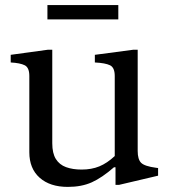

<svg xmlns="http://www.w3.org/2000/svg" viewBox="-20 -723 661 753"><path d="M246 10Q176 10 135.5 -26Q95 -62 95 -126V-425Q95 -458 77 -467Q59 -476 22 -478V-508L168 -528H185V-161Q185 -122 199 -99.5Q213 -77 239 -67.5Q265 -58 300 -58Q339 -58 369.5 -70.5Q400 -83 430 -111V-425Q430 -458 411.5 -467Q393 -476 352 -478V-508L503 -528H520V-131Q520 -98 533.5 -84.5Q547 -71 592 -65L600 -64V-34L447 2H433V-67H427Q380 -26 340 -8Q300 10 246 10ZM166 -647V-703H444V-647Z"/></svg>

Font: Hedvig Letters Serif 18pt
Style: Regular
Weight: 400
Designer: Alexander Örn & Tor Weibull
Foundry: Kanon Foundry
Version: Version 1.000